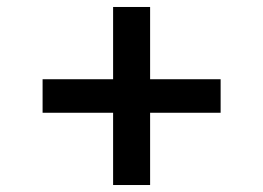

<svg xmlns="http://www.w3.org/2000/svg" viewBox="-20 -636 754 550"><path d="M612 -313H410V-106H304V-313H102V-409H304V-616H410V-409H612Z"/></svg>

Font: Poppins Medium A&M
Style: Regular
Weight: 500
Designer: Ninad Kale (Devanagari), Jonny Pinhorn (Latin)
Foundry: Indian Type Foundry
Version: 4.004